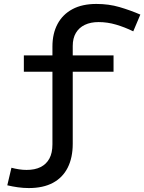

<svg xmlns="http://www.w3.org/2000/svg" viewBox="-20 -753 732 974"><path d="M126 201Q98 201 70 197Q42 193 17 187L38 98Q57 103 76.5 106Q96 109 115 109Q157 109 186 94.5Q215 80 230.5 51.5Q246 23 246 -21V-517Q246 -583 272 -631.5Q298 -680 347.5 -706.5Q397 -733 469 -733Q532 -733 586.5 -717Q641 -701 692 -679L656 -594Q613 -615 569 -628Q525 -641 480 -641Q440 -641 410.5 -627Q381 -613 365 -586Q349 -559 349 -520V-24Q349 47 323.5 97.5Q298 148 248.5 174.5Q199 201 126 201ZM101 -389V-472H556V-389Z"/></svg>

Font: BioRhyme SemiExpanded
Style: Regular
Weight: 400
Width: 6
Designer: Aoife Mooney
Foundry: Aoife Mooney Type
Version: Version 1.600;gftools[0.9.33]